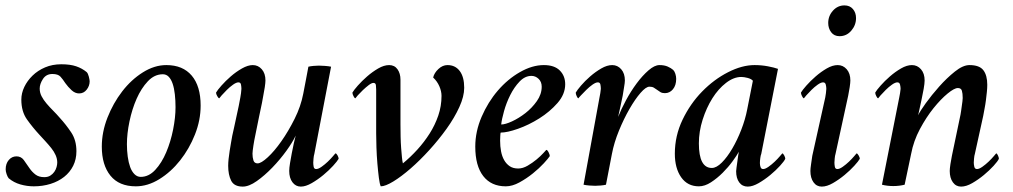

<svg xmlns="http://www.w3.org/2000/svg" viewBox="-20 -684 3753 711"><path d="M207 -446Q240 -446 262 -438.5Q284 -431 301 -417Q306 -412 309 -400Q312 -388 312 -383Q312 -366 301 -352Q290 -338 273 -338Q258 -338 245 -350Q232 -362 222 -376Q213 -390 204 -400Q195 -410 174 -410Q151 -410 139 -391.5Q127 -373 127 -356Q127 -341 134 -327.5Q141 -314 152.5 -300.5Q164 -287 177 -274Q190 -261 202 -247Q224 -223 243.5 -194Q263 -165 263 -124Q263 -94 251 -70Q239 -46 217.5 -29Q196 -12 167 -3Q138 6 105 6Q80 6 55.5 -1Q31 -8 12 -24Q8 -29 4.5 -39Q1 -49 1 -57Q1 -78 12.5 -91.5Q24 -105 41 -105Q58 -105 68 -91.5Q78 -78 90 -60Q99 -47 111.5 -37.5Q124 -28 144 -28Q157 -28 166 -33.5Q175 -39 181 -47.5Q187 -56 189.5 -65.5Q192 -75 192 -82Q192 -96 186 -109.5Q180 -123 170 -135.5Q160 -148 148.5 -160.5Q137 -173 126 -185Q101 -212 80 -241.5Q59 -271 59 -315Q59 -339 70 -362Q81 -385 100.5 -404Q120 -423 147 -434.5Q174 -446 207 -446Z M583 -409Q552 -409 527.5 -383Q503 -357 486 -318.5Q469 -280 459.5 -234.5Q450 -189 450 -150Q450 -126 453 -104Q456 -82 462 -65.5Q468 -49 478 -39Q488 -29 501 -29Q531 -29 555 -55Q579 -81 595.5 -120Q612 -159 621 -204Q630 -249 630 -287Q630 -312 627.5 -334.5Q625 -357 619.5 -373.5Q614 -390 605 -399.5Q596 -409 583 -409ZM596 -443Q657 -443 690 -404Q723 -365 723 -293Q723 -239 702 -186Q681 -133 647 -90Q613 -47 570 -20.5Q527 6 483 6Q421 6 389 -33.5Q357 -73 357 -141Q357 -195 378 -248.5Q399 -302 432.5 -345.5Q466 -389 509 -416Q552 -443 596 -443Z M1051 -51Q1051 -62 1054 -80Q1057 -98 1060.5 -116.5Q1064 -135 1068 -153Q1072 -171 1075 -182Q1064 -158 1040.5 -125.5Q1017 -93 988.5 -63.5Q960 -34 931 -13.5Q902 7 879 7Q847 7 836 -15Q825 -37 825 -70Q825 -81 826.5 -95.5Q828 -110 830.5 -125.5Q833 -141 835.5 -155.5Q838 -170 840 -181Q843 -193 847 -212.5Q851 -232 855.5 -252Q860 -272 864 -291.5Q868 -311 870 -323Q871 -327 872.5 -339Q874 -351 874 -355Q874 -362 872.5 -370.5Q871 -379 863 -379Q855 -379 843 -370.5Q831 -362 820 -351Q809 -340 801 -331Q793 -322 792 -320Q789 -320 784.5 -328Q780 -336 780 -341Q785 -350 800 -367Q815 -384 834.5 -401Q854 -418 876 -430.5Q898 -443 916 -443Q936 -443 949.5 -427.5Q963 -412 963 -386Q963 -378 960.5 -361Q958 -344 955 -330Q955 -327 950 -302.5Q945 -278 939 -250Q932 -217 924 -176Q923 -172 921.5 -163.5Q920 -155 918.5 -145.5Q917 -136 916 -127.5Q915 -119 915 -115Q915 -101 918.5 -90Q922 -79 934 -79Q947 -79 971.5 -101.5Q996 -124 1022 -161Q1048 -198 1071 -244Q1094 -290 1103 -337Q1108 -362 1112.5 -386.5Q1117 -411 1122 -437Q1130 -439 1141.5 -440Q1153 -441 1161 -441Q1169 -441 1183 -440Q1197 -439 1206 -437L1144 -114Q1142 -108 1141 -97Q1140 -86 1140 -82Q1140 -75 1141.5 -66.5Q1143 -58 1151 -58Q1159 -58 1171 -66.5Q1183 -75 1194 -85.5Q1205 -96 1213 -105.5Q1221 -115 1222 -116Q1226 -116 1230 -108.5Q1234 -101 1234 -96Q1229 -87 1213.5 -70Q1198 -53 1177.5 -36Q1157 -19 1134.5 -6Q1112 7 1094 7Q1075 7 1063 -9Q1051 -25 1051 -51Z M1472 -79Q1500 -102 1525.5 -130Q1551 -158 1571 -189.5Q1591 -221 1603 -256Q1615 -291 1615 -329Q1615 -346 1607 -364.5Q1599 -383 1584 -397Q1588 -414 1603.5 -428.5Q1619 -443 1637 -443Q1666 -443 1682.5 -421Q1699 -399 1699 -359Q1699 -327 1681 -287.5Q1663 -248 1634 -207.5Q1605 -167 1570 -128.5Q1535 -90 1500.5 -60Q1466 -30 1436.5 -12Q1407 6 1390 6Q1386 -2 1383 -25.5Q1380 -49 1377.5 -78.5Q1375 -108 1374 -138.5Q1373 -169 1373 -190V-353Q1373 -360 1372 -368.5Q1371 -377 1363 -377Q1356 -377 1345 -368.5Q1334 -360 1323.5 -350Q1313 -340 1305 -331Q1297 -322 1296 -320Q1293 -320 1289 -328Q1285 -336 1285 -341Q1290 -350 1305 -367Q1320 -384 1339.5 -401Q1359 -418 1380.5 -430.5Q1402 -443 1421 -443Q1441 -443 1452 -427.5Q1463 -412 1463 -389V-224Q1463 -200 1463.5 -177.5Q1464 -155 1465.5 -135.5Q1467 -116 1468.5 -101Q1470 -86 1472 -79Z M1836 -223Q1851 -223 1876 -234.5Q1901 -246 1925.5 -265Q1950 -284 1968 -309.5Q1986 -335 1986 -363Q1986 -381 1974.5 -392Q1963 -403 1948 -403Q1924 -403 1904 -382Q1884 -361 1869.5 -332Q1855 -303 1846.5 -272.5Q1838 -242 1836 -223ZM1994 -443Q2033 -443 2053 -423Q2073 -403 2073 -372Q2073 -335 2044.5 -302.5Q2016 -270 1977 -245.5Q1938 -221 1898 -207Q1858 -193 1834 -193Q1833 -191 1832.5 -179Q1832 -167 1832 -163Q1832 -142 1835.5 -123.5Q1839 -105 1847 -91Q1855 -77 1867.5 -68.5Q1880 -60 1899 -60Q1916 -60 1934 -70.5Q1952 -81 1967 -93.5Q1982 -106 1992 -117Q2002 -128 2003 -129Q2007 -129 2011.5 -120Q2016 -111 2016 -106Q2011 -98 1994 -79.5Q1977 -61 1953.5 -42Q1930 -23 1903.5 -8.5Q1877 6 1853 6Q1799 6 1769.5 -32Q1740 -70 1740 -141Q1740 -197 1763.5 -251.5Q1787 -306 1823.5 -348.5Q1860 -391 1905.5 -417Q1951 -443 1994 -443Z M2247 -443Q2267 -443 2280.5 -427.5Q2294 -412 2294 -386Q2294 -378 2291 -361Q2288 -344 2286 -330Q2282 -310 2277.5 -289.5Q2273 -269 2269 -251Q2280 -279 2298 -312.5Q2316 -346 2337.5 -375Q2359 -404 2381.5 -423.5Q2404 -443 2422 -443Q2440 -443 2452.5 -437.5Q2465 -432 2473 -425Q2478 -420 2481 -410.5Q2484 -401 2484 -392Q2484 -368 2472 -353.5Q2460 -339 2442 -339Q2432 -339 2425.5 -343Q2419 -347 2413 -351.5Q2407 -356 2401 -359.5Q2395 -363 2385 -363Q2372 -363 2352 -340Q2332 -317 2311 -280.5Q2290 -244 2272 -200Q2254 -156 2246 -114L2224 0Q2216 2 2204 3Q2192 4 2184 4Q2175 4 2162.5 3Q2150 2 2141 0L2200 -323Q2201 -327 2203 -339Q2205 -351 2205 -355Q2205 -362 2203.5 -370.5Q2202 -379 2194 -379Q2186 -379 2174 -370.5Q2162 -362 2151 -351Q2140 -340 2131.5 -331Q2123 -322 2122 -320Q2119 -320 2115.5 -328Q2112 -336 2112 -341Q2117 -350 2131.5 -367Q2146 -384 2165.5 -401Q2185 -418 2206.5 -430.5Q2228 -443 2247 -443Z M2725 -399Q2697 -399 2668.5 -377Q2640 -355 2618 -320Q2596 -285 2582 -241Q2568 -197 2568 -153Q2568 -62 2616 -62Q2633 -62 2653 -82Q2673 -102 2691.5 -133.5Q2710 -165 2725 -203.5Q2740 -242 2747 -279L2768 -385Q2762 -392 2748.5 -395.5Q2735 -399 2725 -399ZM2774 -443Q2800 -443 2823.5 -438.5Q2847 -434 2861 -429L2799 -114Q2797 -110 2795.5 -99Q2794 -88 2794 -80Q2794 -72 2796.5 -65Q2799 -58 2806 -58Q2814 -58 2826 -66.5Q2838 -75 2849 -85.5Q2860 -96 2868 -105.5Q2876 -115 2877 -116Q2880 -116 2884 -108.5Q2888 -101 2888 -96Q2884 -87 2868.5 -70Q2853 -53 2832.5 -36Q2812 -19 2789.5 -6Q2767 7 2749 7Q2729 7 2717.5 -8.5Q2706 -24 2706 -50Q2706 -54 2707.5 -64Q2709 -74 2710.5 -85.5Q2712 -97 2713.5 -107.5Q2715 -118 2716 -122Q2709 -109 2693 -87Q2677 -65 2656.5 -44.5Q2636 -24 2613 -9Q2590 6 2568 6Q2526 6 2502.5 -27.5Q2479 -61 2479 -115Q2479 -181 2507.5 -240.5Q2536 -300 2580 -345Q2624 -390 2676 -416.5Q2728 -443 2774 -443Z M3107 -664Q3127 -664 3138.5 -650.5Q3150 -637 3150 -617Q3150 -591 3132.5 -570.5Q3115 -550 3089 -550Q3069 -550 3058 -564.5Q3047 -579 3047 -599Q3047 -625 3064.5 -644.5Q3082 -664 3107 -664ZM3036 -323Q3037 -327 3038.5 -339Q3040 -351 3040 -355Q3040 -362 3038 -370.5Q3036 -379 3028 -379Q3020 -379 3008 -370.5Q2996 -362 2985 -351Q2974 -340 2966 -331Q2958 -322 2957 -320Q2954 -320 2950 -328Q2946 -336 2946 -341Q2951 -350 2966 -367Q2981 -384 3000.5 -401Q3020 -418 3041.5 -430.5Q3063 -443 3082 -443Q3102 -443 3115.5 -427.5Q3129 -412 3129 -386Q3129 -378 3126.5 -361Q3124 -344 3121 -330L3074 -114Q3072 -108 3071 -97Q3070 -86 3070 -82Q3070 -75 3071.5 -66.5Q3073 -58 3081 -58Q3089 -58 3101 -66.5Q3113 -75 3124 -85.5Q3135 -96 3143 -105.5Q3151 -115 3152 -116Q3155 -116 3159.5 -108.5Q3164 -101 3164 -96Q3159 -87 3143.5 -70Q3128 -53 3107.5 -36Q3087 -19 3064.5 -6Q3042 7 3023 7Q3004 7 2992.5 -9Q2981 -25 2981 -51Q2981 -59 2983.5 -76Q2986 -93 2988 -107Z M3404 -386Q3404 -375 3400.5 -355Q3397 -335 3392.5 -314.5Q3388 -294 3384.5 -277.5Q3381 -261 3380 -257Q3386 -271 3408 -301.5Q3430 -332 3458 -363.5Q3486 -395 3516 -419Q3546 -443 3570 -443Q3607 -443 3621.5 -424Q3636 -405 3636 -370Q3636 -358 3634.5 -343.5Q3633 -329 3631 -313Q3629 -297 3626 -282Q3623 -267 3621 -255L3590 -114Q3588 -108 3587 -97Q3586 -86 3586 -82Q3586 -75 3588 -66.5Q3590 -58 3598 -58Q3606 -58 3618 -66.5Q3630 -75 3641 -85.5Q3652 -96 3660 -105.5Q3668 -115 3669 -116Q3672 -116 3675.5 -108.5Q3679 -101 3679 -96Q3675 -87 3659.5 -70Q3644 -53 3623.5 -36Q3603 -19 3580.5 -6Q3558 7 3539 7Q3520 7 3508.5 -9Q3497 -25 3497 -51Q3497 -59 3499.5 -76Q3502 -93 3505 -107L3537 -260Q3538 -264 3539 -272.5Q3540 -281 3541.5 -290.5Q3543 -300 3544 -308.5Q3545 -317 3545 -321Q3545 -338 3542 -348Q3539 -358 3527 -358Q3514 -358 3489 -337.5Q3464 -317 3437 -283.5Q3410 -250 3386.5 -206Q3363 -162 3354 -114Q3348 -84 3342 -57Q3336 -30 3330 0Q3310 5 3288 5Q3266 5 3246 0L3310 -323Q3311 -327 3313 -339Q3315 -351 3315 -355Q3315 -362 3313 -370.5Q3311 -379 3303 -379Q3295 -379 3283 -370.5Q3271 -362 3260 -351Q3249 -340 3241 -331Q3233 -322 3232 -320Q3229 -320 3225 -328Q3221 -336 3221 -341Q3226 -350 3241 -367Q3256 -384 3275.5 -401Q3295 -418 3316.5 -430.5Q3338 -443 3357 -443Q3377 -443 3390.5 -427.5Q3404 -412 3404 -386Z"/></svg>

Font: Vermiglione Medium
Style: Italic
Weight: 500
Italic angle: -11°
Version: Version 1.000